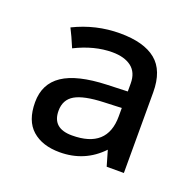

<svg xmlns="http://www.w3.org/2000/svg" viewBox="-73 -798 503 492"><g transform="rotate(20 178.5 -552.5)"><path d="M261.2 -389.2 249 -431.2Q203.1 -382.8 134.8 -382.8Q87.4 -382.8 59.8 -407.2Q32.2 -431.6 32.2 -481.9Q32.2 -532.2 70.8 -558.1Q109.4 -584 189.9 -586.9L246.1 -588.9V-610.8Q246.1 -640.6 227.1 -655.3Q208 -669.9 174.8 -669.9Q126 -669.9 74.2 -644Q61.5 -674.3 51.8 -692.9Q111.3 -722.2 176.8 -722.2Q242.2 -722.2 275.1 -695.3Q308.1 -668.5 308.1 -608.9V-389.2ZM96.2 -481.9Q96.2 -434.1 149.9 -434.1Q246.1 -434.1 246.1 -521V-543.9L198.2 -542Q144 -540 120.1 -526.1Q96.2 -512.2 96.2 -481.9Z"/></g></svg>

Font: Noto Sans Southeast Asian
Style: Regular
Weight: 400
Designer: Monotype Design Team
Foundry: Monotype Imaging Inc.
Version: Version 1.06 uh; ttfautohint (v1.4.1)